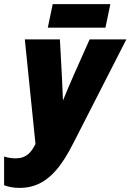

<svg xmlns="http://www.w3.org/2000/svg" viewBox="-25 -906 636 936"><path d="M208 -771H489L513 -886H232ZM73 10C206 10 277 -99 335 -213L591 -714H412L338 -548C317 -500 297 -454 282 -416C281 -441 278 -504 277 -529L267 -714H96L148 -204C127 -163 104 -134 51 -134C31 -134 9 -138 -5 -143V-3C19 6 41 10 73 10Z"/></svg>

Font: Noto Sans ExtraCondensed Black
Style: Italic
Weight: 900
Width: 2
Italic angle: -12°
Designer: Monotype Design Team
Foundry: Monotype Imaging Inc.
Version: Version 2.013